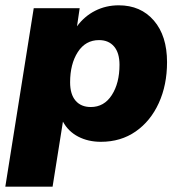

<svg xmlns="http://www.w3.org/2000/svg" viewBox="-27 -523 685 723"><path d="M-7 180 100 -492H273L263 -424Q291 -462 331.5 -482.5Q372 -503 420 -503Q503 -503 552.5 -445.5Q602 -388 602 -289Q602 -203 571 -135Q540 -67 484 -28Q428 11 353 11Q305 11 267.5 -8.5Q230 -28 210 -65L171 180ZM315 -120Q365 -120 394 -165Q423 -210 423 -279Q423 -324 402.5 -348Q382 -372 346 -372Q295 -372 266 -327Q237 -282 237 -213Q237 -168 257.5 -144Q278 -120 315 -120Z"/></svg>

Font: Nunito Sans Black
Style: Italic
Weight: 900
Italic angle: -9°
Designer: Vernon Adams
Foundry: Vernon Adams
Version: Version 3.006; ttfautohint (v1.8.3)